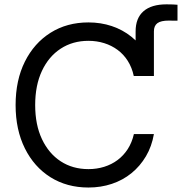

<svg xmlns="http://www.w3.org/2000/svg" viewBox="-20 -840 825 871"><path d="M595.2 -495.1V-697.8Q595.2 -757.8 631.1 -789.1Q667 -820.3 735.4 -820.3Q752 -820.3 764.2 -819.8Q776.4 -819.3 785.2 -818.4V-746.1Q777.3 -746.1 764.9 -746.3Q752.4 -746.6 745.6 -746.6Q710 -746.6 694.1 -734.9Q678.2 -723.1 678.2 -697.8V-495.1ZM381.3 10.7Q283.7 10.7 209.2 -35.9Q134.8 -82.5 92.8 -167Q50.8 -251.5 50.8 -363.3Q50.8 -476.1 92.8 -560.3Q134.8 -644.5 209.2 -691.4Q283.7 -738.3 381.3 -738.3Q437.5 -738.3 487.1 -721.7Q536.6 -705.1 576.2 -673.3Q615.7 -641.6 641.8 -596.7Q668 -551.8 678.2 -495.1H586.9Q578.6 -533.7 559.8 -563.5Q541 -593.3 513.7 -613.5Q486.3 -633.8 452.6 -644.3Q418.9 -654.8 381.3 -654.8Q309.6 -654.8 255.1 -619.1Q200.7 -583.5 170.2 -518.3Q139.6 -453.1 139.6 -363.3Q139.6 -273.9 170.4 -208.7Q201.2 -143.6 255.4 -108.2Q309.6 -72.8 381.3 -72.8Q418.9 -72.8 452.6 -83.3Q486.3 -93.8 513.4 -114Q540.5 -134.3 559.6 -163.8Q578.6 -193.4 587.4 -231.9H678.2Q668.5 -175.8 642.1 -131.1Q615.7 -86.4 576.4 -54.4Q537.1 -22.5 487.3 -5.9Q437.5 10.7 381.3 10.7Z"/></svg>

Font: Inter 24pt
Style: Regular
Weight: 400
Designer: Rasmus Andersson
Foundry: rsms
Version: Version 4.001;git-66647c0bb